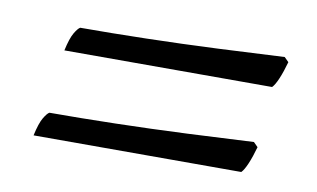

<svg xmlns="http://www.w3.org/2000/svg" viewBox="-38 -453 569 345"><g transform="rotate(10 246.0 -280.5)"><path d="M66 -332Q71 -355 77 -365Q83 -375 87 -377Q142 -377 207 -378.5Q272 -380 337.5 -383Q403 -386 458 -389L466 -381Q461 -363 455.5 -350Q450 -337 445 -332ZM38 -172Q43 -195 49 -205Q55 -215 59 -217Q114 -217 179 -218.5Q244 -220 309.5 -223Q375 -226 430 -229L438 -221Q433 -203 427.5 -190Q422 -177 417 -172Z"/></g></svg>

Font: Texturina Medium 12pt Light
Style: Italic
Weight: 300
Italic angle: -11°
Version: Version 1.002